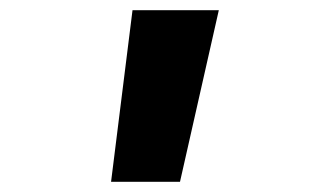

<svg xmlns="http://www.w3.org/2000/svg" viewBox="-20 -835 640 376"><path d="M239.5 -815H408.5L332.5 -479H197.5Z"/></svg>

Font: JuliaMono Black
Style: Regular
Weight: 900
Monospace: yes
Designer: cormullion
Foundry: corm
Version: Version 0.054; ttfautohint (v1.8.4)